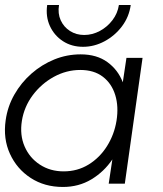

<svg xmlns="http://www.w3.org/2000/svg" viewBox="-27 -730 647 763"><path d="M475.5 -500H539.5L469 0H405L419.5 -96.5Q386.5 -47.5 336.2 -17.2Q286 13 223 13Q150 13 95 -22.8Q40 -58.5 12.5 -118.8Q-15 -179 -4.5 -252Q3 -306.5 30 -354Q57 -401.5 98 -437.5Q139 -473.5 189 -493.8Q239 -514 293.5 -514Q357.5 -514 399.8 -483.2Q442 -452.5 461 -403ZM226 -49Q281 -49 325.2 -76.2Q369.5 -103.5 398.2 -149.2Q427 -195 436 -250Q445 -306.5 431 -352.2Q417 -398 381.8 -425Q346.5 -452 292 -452Q237 -452 187.2 -424.8Q137.5 -397.5 103.2 -351.8Q69 -306 60 -250Q51 -193.5 70.8 -148Q90.5 -102.5 131.5 -75.8Q172.5 -49 226 -49ZM303 -544Q257.5 -544 223 -566.5Q188.5 -589 171.2 -626.8Q154 -664.5 160.5 -710H207.5Q202 -676.5 214.2 -649.5Q226.5 -622.5 251.2 -606.8Q276 -591 307.5 -591Q340 -591 369.8 -607Q399.5 -623 420 -650Q440.5 -677 445.5 -710H492.5Q486 -663 457.8 -625.5Q429.5 -588 388.5 -566Q347.5 -544 303 -544Z"/></svg>

Font: Urbanist Light
Style: Italic
Weight: 300
Italic angle: -8°
Designer: Corey Hu
Foundry: Corey Hu
Version: Version 1.330; ttfautohint (v1.8.4.7-5d5b)